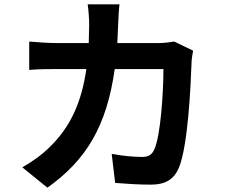

<svg xmlns="http://www.w3.org/2000/svg" viewBox="-20 -822 1040 887"><path d="M872 -588 785 -630C761 -626 735 -623 710 -623H522L526 -713C527 -737 529 -779 532 -802H385C389 -778 392 -732 392 -710L390 -623H247C209 -623 157 -626 115 -630V-499C158 -503 213 -503 247 -503H379C357 -351 307 -239 214 -147C174 -106 124 -72 83 -49L199 45C378 -82 473 -239 510 -503H735C735 -395 722 -195 693 -132C682 -108 668 -97 636 -97C597 -97 545 -102 496 -111L512 23C560 27 620 31 677 31C746 31 784 5 806 -46C849 -148 861 -427 865 -535C865 -546 869 -572 872 -588Z"/></svg>

Font: Noto Sans Mono CJK TC
Style: Bold
Weight: 700
Designer: Ryoko NISHIZUKA 西塚涼子 (kana, bopomofo & ideographs); Paul D. Hunt (Latin, Greek & Cyrillic); Sandoll Communications 산돌커뮤니
Foundry: Adobe
Version: Version 2.004;hotconv 1.0.118;makeotfexe 2.5.65603